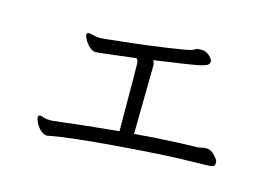

<svg xmlns="http://www.w3.org/2000/svg" viewBox="-74 -750 1149 807"><g transform="rotate(15 500.0 -346.5)"><path d="M535 -479 531 -190Q624 -198 718 -202L808 -205Q815 -206 822 -208Q829 -210 837 -210H842Q860 -210 877.5 -191.5Q895 -173 895 -165V-161Q895 -148 885.5 -144.5Q876 -141 781.5 -140Q687 -139 479.5 -122.5Q272 -106 190 -90Q182 -88 176 -88Q148 -93 129 -130Q122 -144 122 -152Q122 -160 125 -161Q128 -162 132 -162Q136 -162 146 -158Q156 -154 178 -154H182Q329 -172 469 -185L468 -382V-418L467 -479Q467 -493 458 -500Q298 -480 285 -480Q272 -480 258 -493Q244 -506 236.5 -520.5Q229 -535 229 -540Q229 -550 240 -550L274 -543L289 -542Q293 -542 320 -545Q347 -548 421 -556Q495 -564 579 -576.5Q663 -589 674 -593.5Q685 -598 690 -601.5Q695 -605 714 -605Q733 -605 748.5 -591Q764 -577 764 -567.5Q764 -558 756.5 -552Q749 -546 720 -539.5Q691 -533 528 -510Q535 -502 535 -489Z"/></g></svg>

Font: LXGW WenKai Mono Lite
Style: Regular
Weight: 400
Monospace: yes
Designer: LXGW / Fontworks Inc.
Foundry: LXGW / Fontworks Inc.
Version: Version 1.520; June 14, 2025